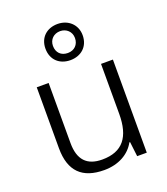

<svg xmlns="http://www.w3.org/2000/svg" viewBox="-149 -919 900 1033"><g transform="rotate(-20 301.5 -402.5)"><path d="M301 -608C362 -608 408 -647 408 -712C408 -774 361 -815 301 -815C239 -815 195 -775 195 -712C195 -647 240 -608 301 -608ZM301 -649C262 -649 238 -674 238 -712C238 -749 265 -774 301 -774C336 -774 364 -749 364 -712C364 -674 338 -649 301 -649ZM516 -533H448V-247C448 -115 396 -47 279 -47C192 -47 148 -93 148 -189V-533H80V-184C80 -52 145 10 270 10C353 10 416 -27 447 -84H451L461 0H516Z"/></g></svg>

Font: Noto Sans Thaana Light
Style: Regular
Weight: 300
Designer: David Williams
Foundry: Google Inc.
Version: Version 3.001